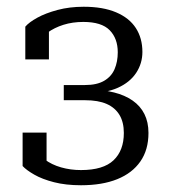

<svg xmlns="http://www.w3.org/2000/svg" viewBox="-20 -539 503 569"><path d="M220 -35Q286 -35 316.5 -64Q347 -93 347 -145Q347 -177 334 -198.5Q321 -220 296 -231Q271 -242 232 -242H169V-287H232Q267 -287 288.5 -299.5Q310 -312 319.5 -334Q329 -356 329 -384Q329 -425 305 -449.5Q281 -474 227 -474Q195 -474 168 -465.5Q141 -457 120.5 -442Q100 -427 89 -406Q86 -414 87.5 -423Q89 -432 94 -440.5Q99 -449 107 -454.5Q115 -460 125 -461V-363H55V-460Q66 -473 90.5 -486.5Q115 -500 150.5 -509.5Q186 -519 228 -519Q285 -519 324 -502.5Q363 -486 382.5 -456Q402 -426 402 -385Q402 -351 383.5 -323Q365 -295 329.5 -279Q294 -263 242 -263L272 -281V-253L247 -273Q286 -273 318 -265Q350 -257 373 -241Q396 -225 408 -201Q420 -177 420 -145Q420 -95 396 -60.5Q372 -26 327.5 -8Q283 10 220 10Q175 10 140 1Q105 -8 81.5 -21.5Q58 -35 47 -47V-146H118V-48Q108 -49 99.5 -54.5Q91 -60 86 -68.5Q81 -77 79.5 -86Q78 -95 81 -103Q92 -82 112.5 -66.5Q133 -51 161 -43Q189 -35 220 -35Z"/></svg>

Font: Roboto Serif 28pt Condensed Light
Style: Regular
Weight: 300
Width: 3
Designer: Greg Gazdowicz
Foundry: Commercial Type
Version: Version 1.008